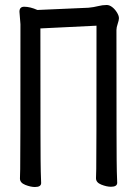

<svg xmlns="http://www.w3.org/2000/svg" viewBox="-20 -737 540 770"><path d="M120 13Q103 13 81.5 4.5Q60 -4 60 -21Q60 -33 61 -59Q62 -85 62 -640L58 -690Q58 -710 77 -710Q101 -710 130 -697L335 -706Q356 -708 373.5 -712.5Q391 -717 408 -717Q419 -717 430 -708.5Q441 -700 449 -687Q457 -674 457 -664Q457 -656 452 -641.5Q447 -627 447 -617Q447 -79 448.5 -50Q450 -21 450 -4Q450 12 425 12Q408 12 386.5 3.5Q365 -5 365 -22Q365 -34 366 -60Q367 -86 367 -634L142 -623Q142 -78 143.5 -49Q145 -20 145 -3Q145 13 120 13Z"/></svg>

Font: LXGW WenKai Mono Medium
Style: Regular
Weight: 500
Monospace: yes
Designer: LXGW / Fontworks Inc.
Foundry: LXGW / Fontworks Inc.
Version: Version 1.520; June 14, 2025